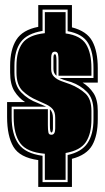

<svg xmlns="http://www.w3.org/2000/svg" viewBox="-20 -676 414 758"><path d="M264 62H131V-44Q58 -54 33 -96.5Q8 -139 8 -214V-273H79Q54 -289 37 -316Q20 -343 20 -390V-416Q20 -480 44.5 -519Q69 -558 131 -570V-656H264V-568Q323 -553 344.5 -513Q366 -473 366 -407V-350H306Q332 -334 349 -308.5Q366 -283 366 -238V-205Q366 -141 344 -102.5Q322 -64 264 -49ZM148 -61V43H247V-64Q302 -76 325.5 -111Q349 -146 349 -205V-238Q349 -287 323.5 -313Q298 -339 261 -352L244 -357Q229 -361 215 -368H349V-407Q349 -469 328 -505.5Q307 -542 247 -553V-638H148V-554Q87 -544 62 -510Q37 -476 37 -416V-390Q37 -339 64 -311Q91 -283 130 -269L137 -266Q139 -265 143 -263L142 -264L162 -255H26V-214Q26 -146 53 -108Q80 -70 148 -61ZM239 34H157V-69Q86 -75 60 -110.5Q34 -146 34 -214V-245H169V-182Q169 -172 169.5 -165.5Q170 -159 171 -154Q172 -144 183 -144Q198 -144 198 -169V-211Q198 -233 188.5 -244.5Q179 -256 163 -263.5Q147 -271 127 -280Q93 -294 69 -317.5Q45 -341 45 -390V-416Q45 -474 69 -506Q93 -538 157 -545V-628H239V-544Q298 -536 319.5 -501.5Q341 -467 341 -407V-377H211V-436Q211 -445 210.5 -452Q210 -459 209 -463Q206 -472 197 -472Q188 -472 185 -465Q182 -458 182 -448V-404Q182 -384 193.5 -373Q205 -362 223 -355.5Q241 -349 258 -343Q293 -329 317 -307Q341 -285 341 -238V-205Q341 -148 319 -115Q297 -82 239 -72ZM203 -436V-377Q191 -386 191 -404V-448Q191 -462 197 -462Q203 -462 203 -436ZM183 -153Q177 -153 177 -182V-245Q189 -233 189 -211V-169Q189 -163 187.5 -158Q186 -153 183 -153Z"/></svg>

Font: Alumni Sans Collegiate One
Style: Regular
Weight: 400
Designer: Robert E. Leuschke
Foundry: Robert E. Leuschke
Version: Version 1.100